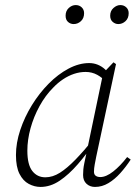

<svg xmlns="http://www.w3.org/2000/svg" viewBox="-20 -725 549 758"><path d="M140 13Q116 13 93.5 1Q71 -11 57 -38.5Q43 -66 43 -113Q43 -161 60 -212Q77 -263 106 -310Q135 -357 172 -394.5Q209 -432 250.5 -454Q292 -476 332 -476Q350 -476 366 -469.5Q382 -463 395 -451Q408 -439 417 -422L401 -399Q385 -418 364 -429.5Q343 -441 318 -441Q295 -441 272.5 -433.5Q250 -426 229 -412Q208 -398 190 -379Q159 -348 136 -306Q113 -264 100.5 -218.5Q88 -173 88 -130Q88 -75 107.5 -50Q127 -25 159 -25Q188 -25 216.5 -43Q245 -61 278 -95Q311 -129 350 -177L358 -167H356Q323 -118 287.5 -77Q252 -36 215.5 -11.5Q179 13 140 13ZM355 13Q335 13 321.5 0.5Q308 -12 308 -34Q308 -46 309 -56.5Q310 -67 313 -81.5Q316 -96 321 -119L322 -124L387 -435L390 -439L428 -479L438 -472L360 -107Q357 -92 354 -76Q351 -60 351 -47Q351 -36 358 -31Q365 -26 376 -26Q399 -26 427 -48Q455 -70 482 -105L496 -95Q477 -66 455 -41.5Q433 -17 408 -2Q383 13 355 13ZM271 -630Q258 -630 248.5 -638.5Q239 -647 239 -663Q239 -682 251.5 -693.5Q264 -705 279 -705Q293 -705 302.5 -696Q312 -687 312 -673Q312 -653 299.5 -641.5Q287 -630 271 -630ZM447 -630Q435 -630 425 -638.5Q415 -647 415 -663Q415 -682 428 -693.5Q441 -705 455 -705Q469 -705 478.5 -696Q488 -687 488 -673Q488 -653 475.5 -641.5Q463 -630 447 -630Z"/></svg>

Font: Source Serif 4 36pt Light
Style: Italic
Weight: 300
Italic angle: -12°
Designer: Frank Grießhammer
Foundry: Adobe Systems Incorporated
Version: Version 4.004;hotconv 1.0.116;makeotfexe 2.5.65601